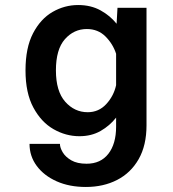

<svg xmlns="http://www.w3.org/2000/svg" viewBox="-20 -531 690 764"><path d="M296 11Q242 11 193 -17Q144 -45 112.8 -103Q81.5 -161 81.5 -251Q81.5 -341 111.5 -398.5Q141.5 -456 189.2 -483.5Q237 -511 291 -511Q341.5 -511 380 -489.8Q418.5 -468.5 444 -436.5L447.5 -500H563V-32.5Q563 47.5 531.8 102.2Q500.5 157 446 185Q391.5 213 321.5 213Q256 213 205.5 190.5Q155 168 126.2 129.2Q97.5 90.5 97.5 41.5H218.5Q218.5 56.5 229.5 75Q240.5 93.5 263.8 107Q287 120.5 324.5 120.5Q380.5 120.5 411.2 81Q442 41.5 442 -27V-63Q417 -31 380.5 -10Q344 11 296 11ZM202.5 -251Q202.5 -168 239.5 -126.2Q276.5 -84.5 329 -84.5Q373 -84.5 402.8 -116.8Q432.5 -149 442 -192V-317Q429.5 -356 399.8 -385.8Q370 -415.5 325.5 -415.5Q274 -415.5 238.2 -375Q202.5 -334.5 202.5 -251Z"/></svg>

Font: Trispace Medium
Style: Regular
Weight: 500
Designer: Tyler Finck
Foundry: Etcetera Type Company
Version: Version 1.210; ttfautohint (v1.8.3)